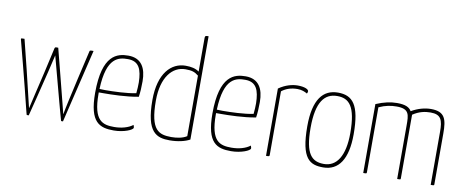

<svg xmlns="http://www.w3.org/2000/svg" viewBox="-65 -1017 3173 1309"><g transform="rotate(10 1522.0 -362.5)"><path d="M461 -295C438 -195 413 -82 406 -41H405C405 -41 376 -158 341 -293L293 -480H278C273 -480 269 -476 268 -470L229 -297C219 -253 207 -201 195 -153C184 -106 174 -64 169 -41H168C168 -41 141 -156 107 -295L56 -500C37 -500 32 -500 32 -495C32 -494 33 -492 33 -490C33 -490 117 -170 148 -40C155 -10 161 9 161 9H175L207 -117C243 -257 271 -378 282 -425C294 -378 326 -258 364 -118L383 -48C392 -14 399 9 399 9H412L534 -500C508 -500 508 -500 506 -490Z M762 -14C682 -14 618 -31 618 -217V-228H651C705 -228 808 -230 892 -246C897 -276 899 -315 899 -354C899 -445 865 -510 774 -510C697 -510 594 -486 594 -221C594 -15 666 10 763 10C833 10 895 -17 895 -32C895 -36 894 -43 890 -51C860 -27 811 -14 762 -14ZM775 -486C853 -486 873 -430 875 -342C875 -318 874 -297 871 -267C808 -254 714 -251 659 -251C640 -251 626 -252 619 -252C627 -477 714 -486 775 -486Z M1264 -486C1238 -504 1209 -510 1170 -510C1071 -510 987 -426 987 -241C987 -15 1060 10 1150 10C1206 10 1257 -2 1289 -20V-735C1272 -735 1264 -735 1264 -720ZM1264 -39C1236 -21 1197 -14 1157 -14C1072 -15 1011 -33 1011 -241C1011 -403 1083 -486 1173 -486C1218 -486 1238 -479 1264 -458Z M1574 -14C1494 -14 1430 -31 1430 -217V-228H1463C1517 -228 1620 -230 1704 -246C1709 -276 1711 -315 1711 -354C1711 -445 1677 -510 1586 -510C1509 -510 1406 -486 1406 -221C1406 -15 1478 10 1575 10C1645 10 1707 -17 1707 -32C1707 -36 1706 -43 1702 -51C1672 -27 1623 -14 1574 -14ZM1587 -486C1665 -486 1685 -430 1687 -342C1687 -318 1686 -297 1683 -267C1620 -254 1526 -251 1471 -251C1452 -251 1438 -252 1431 -252C1439 -477 1526 -486 1587 -486Z M1816 0C1837 0 1840 0 1840 -10V-451C1871 -475 1907 -486 1949 -486C1979 -486 2001 -476 2016 -467C2019 -469 2022 -477 2022 -483C2022 -497 1993 -510 1947 -510C1910 -510 1863 -499 1816 -466Z M2058 -248C2058 -21 2121 10 2213 10C2319 10 2379 -75 2379 -248C2379 -454 2326 -510 2225 -510C2123 -510 2058 -435 2058 -248ZM2082 -241C2082 -423 2138 -486 2224 -486C2305 -486 2355 -440 2355 -252C2355 -93 2301 -14 2214 -14C2130 -14 2082 -59 2082 -241Z M2489 0C2511 0 2513 0 2513 -10V-459C2559 -480 2597 -486 2635 -486C2724 -486 2724 -445 2724 -368V0C2748 0 2748 0 2748 -10V-368V-369V-449C2791 -478 2832 -486 2870 -486C2943 -486 2956 -449 2956 -367V0C2980 0 2980 0 2980 -10V-360C2980 -458 2966 -510 2869 -510C2828 -510 2780 -498 2734 -471C2720 -496 2692 -510 2634 -510C2590 -510 2543 -500 2489 -477Z"/></g></svg>

Font: Yanone Kaffeesatz Extra Light
Style: Regular
Weight: 200
Designer: Yanone (Cyrillic: Daniel Pouzeot & Huerta Tipografica)
Foundry: Yanone
Version: Version 1.100;PS 001.100;hotconv 1.0.70;makeotf.lib2.5.58329